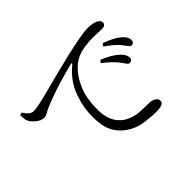

<svg xmlns="http://www.w3.org/2000/svg" viewBox="-134 -984 1268 1268"><g transform="rotate(-45 500.0 -350.5)"><path d="M56 -614 75 -620Q105 -570 138 -570Q177 -570 298 -602.5Q419 -635 548 -666Q724 -707 775 -707Q814 -707 846 -696Q876 -682 876 -661Q876 -651 867.5 -643Q859 -635 842 -635Q814 -635 756 -638Q720 -638 673.5 -631Q627 -624 588 -601Q564 -588 530.5 -550.5Q497 -513 470 -447Q443 -381 443 -281Q443 -227 456 -192Q469 -157 488.5 -135.5Q508 -114 528 -102Q579 -74 635 -71.5Q691 -69 722 -69Q740 -69 759.5 -57.5Q779 -46 779 -27Q779 -9 760 -1.5Q741 6 707 6Q664 6 599.5 -3Q535 -12 482 -50Q435 -83 410.5 -133.5Q386 -184 386 -269Q386 -358 419 -448.5Q452 -539 536 -608Q541 -613 540 -616Q539 -619 531 -617Q335 -567 217 -515Q202 -508 187 -499Q172 -490 156 -490Q128 -490 98 -515.5Q68 -541 60 -568Q56 -592 56 -614ZM764 -548 777 -566Q854 -538 890 -508Q927 -478 927 -446Q927 -421 904 -420Q892 -420 882 -434.5Q872 -449 857 -468Q827 -504 764 -548ZM675 -482 689 -499Q765 -468 803 -432Q837 -402 837 -372Q837 -348 813 -346Q802 -346 792 -360.5Q782 -375 767 -395Q737 -433 675 -482Z"/></g></svg>

Font: Han-Nom Khai
Style: Regular
Weight: 400
Version: Version 1.200;June 22, 2023;FontCreator 14.0.0.2814 64-bit